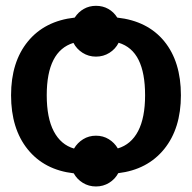

<svg xmlns="http://www.w3.org/2000/svg" viewBox="-20 -597 669 670"><path d="M18.6 -264.6Q18.6 -380.4 77.1 -452.1Q135.7 -523.9 240.7 -535.6Q253.4 -555.2 272.5 -565.9Q291.5 -576.7 314.9 -576.7Q338.9 -576.7 357.9 -565.9Q377 -555.2 389.2 -535.6Q495.1 -523.9 553.2 -452.9Q611.3 -381.8 611.3 -264.6Q611.3 -148.9 553 -76.9Q494.6 -4.9 392.6 7.3Q381.8 27.8 361.1 40.8Q340.3 53.7 314.9 53.7Q289.6 53.7 269 41Q248.5 28.3 237.3 7.8Q134.8 -3.9 76.7 -75.9Q18.6 -147.9 18.6 -264.6ZM143.1 -264.6Q143.1 -185.5 167.7 -138.7Q192.4 -91.8 238.3 -78.6Q250 -98.6 270 -111.1Q290 -123.5 314.9 -123.5Q339.8 -123.5 359.6 -111.3Q379.4 -99.1 391.1 -79.1Q437.5 -92.8 461.9 -139.4Q486.3 -186 486.3 -264.6Q486.3 -342.3 463.6 -387.9Q440.9 -433.6 394 -447.8Q382.8 -425.8 361.8 -412.6Q340.8 -399.4 314.9 -399.4Q289.1 -399.4 268.1 -412.8Q247.1 -426.3 236.3 -447.3Q143.1 -418.9 143.1 -264.6Z"/></svg>

Font: Arimo SemiBold
Style: Regular
Weight: 600
Designer: Steve Matteson
Foundry: Monotype Imaging Inc.
Version: Version 1.33